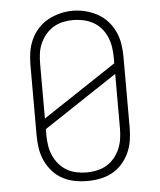

<svg xmlns="http://www.w3.org/2000/svg" viewBox="-53 -792 707 847"><g transform="rotate(-5 300.0 -369.0)"><path d="M300 8Q272 8 243.5 2.5Q215 -3 190 -16.5Q165 -30 146 -51.5Q127 -73 115 -99Q103 -125 98.5 -153.5Q94 -182 94 -210V-525Q94 -553 98.5 -581.5Q103 -610 115 -636Q127 -662 146.5 -683.5Q166 -705 191 -718.5Q216 -732 244 -739Q272 -746 300 -746Q328 -746 356 -739Q384 -732 409 -718.5Q434 -705 453.5 -683.5Q473 -662 485 -636Q497 -610 501.5 -581.5Q506 -553 506 -525V-210Q506 -182 501.5 -153.5Q497 -125 485 -99Q473 -73 454 -51.5Q435 -30 410 -16.5Q385 -3 356.5 2.5Q328 8 300 8ZM137 -283 463 -499V-525Q463 -548 459.5 -571Q456 -594 447 -615.5Q438 -637 422.5 -655Q407 -673 387 -684Q367 -695 344 -700Q321 -705 298 -705Q275 -705 252.5 -700Q230 -695 210.5 -683Q191 -671 176 -653Q161 -635 152 -614Q143 -593 140 -570.5Q137 -548 137 -525ZM300 -30Q323 -30 346 -35Q369 -40 388.5 -51.5Q408 -63 423 -81Q438 -99 447 -120Q456 -141 459.5 -164Q463 -187 463 -210V-452L137 -236V-210Q137 -187 140.5 -164Q144 -141 153 -120Q162 -99 177 -81Q192 -63 211.5 -51.5Q231 -40 254 -35Q277 -30 300 -30Z"/></g></svg>

Font: Iosevka Curly Slab XLtEx
Style: Regular
Weight: 200
Width: 7
Monospace: yes
Designer: Belleve Invis
Foundry: Belleve Invis
Version: Version 11.1.0; ttfautohint (v1.8.3)